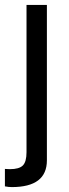

<svg xmlns="http://www.w3.org/2000/svg" viewBox="-38 -544 280 782"><path d="M70 -524H153V109Q153 218 10 218Q-3 218 -18 215V144Q-1 145 2 145Q40 145 55 130Q70 115 70 76Z"/></svg>

Font: ColatingCofangSans
Style: Regular
Weight: 400
Foundry: GNU
Version: Version 412.227;June 27, 2022;FontCreator 11.0.0.2412 32-bit